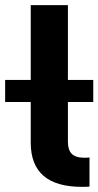

<svg xmlns="http://www.w3.org/2000/svg" viewBox="-63 -727 383 747"><path d="M265.6 -113.3Q277.3 -113.3 285.2 -114.3V-1Q274.4 0 255.9 0Q56.6 0 56.6 -171.9V-330.1H-43V-416H56.6V-707H201.2V-416H299.8V-330.1H201.2V-174.8Q201.2 -143.6 216.3 -128.4Q231.4 -113.3 265.6 -113.3Z"/></svg>

Font: Pretendard GOV
Style: Bold
Weight: 700
Designer: Base glyphs from Inter by Rasmus Andersson; Hangeul glyphs from Noto Sans CJK(Source Han Sans) by Jang Soo-young and Kan
Foundry: Kil Hyung-jin
Version: Version 1.309